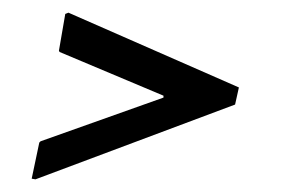

<svg xmlns="http://www.w3.org/2000/svg" viewBox="-20 -515 443 303"><path d="M83 -493 73 -435 74 -433 238 -364V-361L44 -292L42 -290L30 -233L36 -232L351 -350L357 -377L88 -495Z"/></svg>

Font: Emberly Black
Style: Italic
Weight: 900
Italic angle: -12°
Designer: Rajesh Rajput
Foundry: Rajesh Rajput
Version: Version 1.000